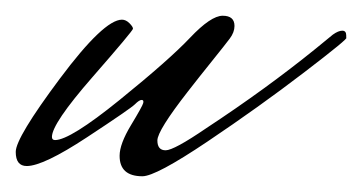

<svg xmlns="http://www.w3.org/2000/svg" viewBox="-20 -211 460 244"><path d="M132 -13Q132 -28 146.5 -52Q161 -76 162 -80Q163 -84 160 -84Q157 -84 151.5 -78.5Q146 -73 90.5 -36.5Q35 0 14 0Q0 0 0 -18Q0 -36 56 -111Q112 -186 135 -186Q140 -186 144.5 -181.5Q149 -177 149 -174.5Q149 -172 97.5 -113Q46 -54 46 -37Q46 -33 50 -33Q69 -33 132 -84Q195 -135 221.5 -163Q248 -191 263 -191Q278 -191 278 -178Q278 -170 272 -162Q266 -154 249.5 -133.5Q233 -113 219 -95Q180 -45 180 -32.5Q180 -20 190.5 -20Q201 -20 242 -48Q318 -98 381 -149L403 -167Q410 -172 415 -172Q420 -172 420 -166V-163Q424 -163 366.5 -119Q309 -75 243.5 -31Q178 13 161 13Q132 13 132 -13Z"/></svg>

Font: Mrs Saint Delafield
Style: Regular
Weight: 400
Designer: Alejandro Paul
Foundry: Alejandro Paul
Version: Version 1.001